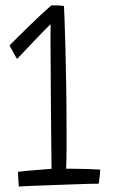

<svg xmlns="http://www.w3.org/2000/svg" viewBox="-20 -678 444 704"><path d="M222.5 -59.5Q239.5 -59.5 265.5 -59Q291.5 -58.5 314.8 -57.8Q338 -57 347.5 -56Q347.5 -52 347 -45.2Q346.5 -38.5 345.5 -31Q344.5 -23.5 343.8 -16.5Q343 -9.5 342 -4.5Q331.5 -4.5 302 -3.8Q272.5 -3 234 -1.5Q195.5 0 157.2 1.2Q119 2.5 89.5 3.8Q60 5 49 6Q48.5 -0.5 47.8 -10.5Q47 -20.5 46.5 -31Q46 -41.5 46 -48Q54 -49.5 71.5 -51Q89 -52.5 109 -54.2Q129 -56 145.8 -57.2Q162.5 -58.5 169 -59Q169 -68.5 168.5 -106.5Q168 -144.5 167.5 -198.8Q167 -253 166.5 -313.8Q166 -374.5 165.8 -431.2Q165.5 -488 165.2 -530.2Q165 -572.5 165.5 -589Q160 -584.5 142.2 -566.2Q124.5 -548 103.2 -525.8Q82 -503.5 64.8 -485.2Q47.5 -467 43 -462Q38.5 -468 29.2 -484.8Q20 -501.5 15 -511.5Q21.5 -518 40.5 -537Q59.5 -556 84 -580Q108.5 -604 131.8 -625.5Q155 -647 168.5 -658.5Q176.5 -658.5 185.2 -658.2Q194 -658 202 -657.5Q210 -657 214.5 -656Q215 -652 216.5 -611.2Q218 -570.5 219.8 -505.2Q221.5 -440 222.8 -361Q224 -282 224 -201Q224 -165.5 224 -129.8Q224 -94 222.5 -59.5Z"/></svg>

Font: Grandstander Thin ExtraLight
Style: Regular
Weight: 250
Version: Version 1.200